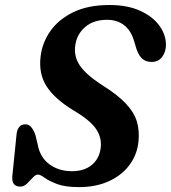

<svg xmlns="http://www.w3.org/2000/svg" viewBox="-20 -734 682 766"><path d="M296 12.5Q239.5 12.5 207 0Q174.5 -12.5 157.8 -25Q141 -37.5 131 -37.5Q122 -37.5 111 -25.5Q100 -13.5 87.8 -1.5Q75.5 10.5 61 10.5Q26 10.5 29 -30L45.5 -192.5Q48.5 -238 81 -238Q95 -238 104.2 -227.2Q113.5 -216.5 121 -196.5L130.5 -157Q140 -105.5 177.5 -78.2Q215 -51 267 -51Q315 -51 344.8 -74.8Q374.5 -98.5 381 -139Q388 -180.5 365.2 -216.5Q342.5 -252.5 275 -292.5Q199 -338.5 166.2 -389Q133.5 -439.5 142 -509Q148.5 -564 181.2 -610.5Q214 -657 272.8 -685.5Q331.5 -714 416.5 -714Q489.5 -714 540.2 -690.5Q591 -667 617 -630Q643 -593 642 -552.5Q641 -525 626.2 -506Q611.5 -487 585 -487Q562.5 -487 548.5 -498.8Q534.5 -510.5 524.5 -538.5L514.5 -571.5Q502.5 -612.5 474.8 -633.8Q447 -655 407.5 -655Q352.5 -655 319.5 -626Q286.5 -597 280.5 -554.5Q273.5 -510.5 298 -473.5Q322.5 -436.5 386.5 -395Q448.5 -356.5 481.5 -321.5Q514.5 -286.5 525.8 -250Q537 -213.5 532.5 -169.5Q527 -116 496 -75Q465 -34 413.8 -10.8Q362.5 12.5 296 12.5Z"/></svg>

Font: Fraunces 9pt Soft SemiBold
Style: Italic
Weight: 600
Italic angle: -16°
Version: Version 1.000;[b76b70a41]